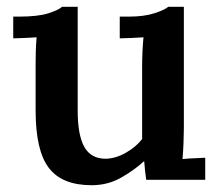

<svg xmlns="http://www.w3.org/2000/svg" viewBox="-20 -530 651 566"><path d="M250 16Q163 16 124 -35Q85 -86 85 -204V-340Q85 -357 85.5 -378Q86 -399 88 -420Q72 -419 51.5 -418Q31 -417 19 -417V-481H36Q91 -481 121.5 -490.5Q152 -500 163 -510H209V-204Q209 -132 228.5 -97Q248 -62 292 -62Q322 -63 351.5 -80Q381 -97 399 -120V-336Q399 -356 400 -377.5Q401 -399 403 -420Q387 -419 366.5 -418Q346 -417 333 -417V-481H359Q405 -481 435.5 -491Q466 -501 476 -510H522V-151Q522 -137 521 -110Q520 -83 518 -61Q535 -63 553.5 -63.5Q572 -64 585 -65V0H411Q409 -14 407.5 -28Q406 -42 405 -55Q374 -27 335.5 -5.5Q297 16 250 16Z"/></svg>

Font: Lora SemiBold
Style: Regular
Weight: 600
Designer: Olga Karpushina, Alexei Vanyashin (Cyrillic)
Foundry: Cyreal
Version: Version 3.011; ttfautohint (v1.8.4.7-5d5b)